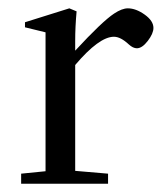

<svg xmlns="http://www.w3.org/2000/svg" viewBox="-20 -445 401 465"><path d="M31.2 0V-24.4L90.3 -30.3V-366.7L40.5 -378.9V-391.1L147.9 -424.8L165.5 -417.5Q162.1 -379.9 162.1 -346.2V-322.3Q227.5 -393.1 256.3 -412.1Q275.4 -424.8 289.6 -424.8Q309.1 -424.8 330.3 -409.7Q351.6 -394.5 351.6 -377.4Q351.6 -363.8 337.9 -345.9Q324.2 -328.1 311.5 -328.1Q302.2 -328.1 292 -337.4Q272 -356 255.9 -356Q220.2 -356 162.1 -287.6V-31.2L241.7 -24.4V0Z"/></svg>

Font: Elstob 18pt
Style: Regular
Weight: 400
Designer: Peter S. Baker
Version: Version 1.015